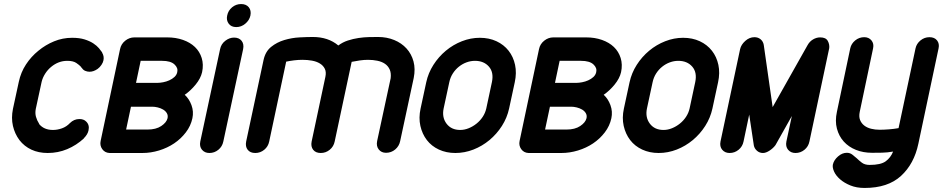

<svg xmlns="http://www.w3.org/2000/svg" viewBox="-20 -747 4665 950"><path d="M326 -138Q346 -158 373 -158Q394 -158 406 -146Q424 -129 418 -102Q414 -82 395 -63H396Q358 -28 312.5 -9Q267 10 216 10Q171 10 135.5 -6.5Q100 -23 76 -54Q53 -85 44 -124Q35 -163 44 -208L73 -342Q83 -389 108.5 -428Q134 -467 170 -496Q205 -525 247.5 -542.5Q290 -560 337 -560Q373 -560 398.5 -552Q424 -544 441.5 -532.5Q459 -521 469.5 -508.5Q480 -496 486 -487H485Q496 -469 492 -449Q490 -438 482 -426Q474 -414 463 -406Q443 -392 423 -392Q412 -392 401.5 -396.5Q391 -401 385 -411Q384 -412 382.5 -413Q381 -414 381 -416Q373 -425 357.5 -435.5Q342 -446 313 -446Q269 -446 233 -416Q216 -402 203.5 -382.5Q191 -363 186 -342L157 -208Q153 -187 158 -169Q163 -151 174 -134H173Q197 -104 242 -104Q264 -104 286.5 -112Q309 -120 326 -138Z M574 -504Q579 -529 599.5 -545.5Q620 -562 645 -562H807Q850 -562 885.5 -549.5Q921 -537 944.5 -514.5Q968 -492 978 -460Q988 -428 980 -390Q973 -359 948 -328.5Q923 -298 894 -278Q916 -258 927.5 -226.5Q939 -195 932 -162Q924 -124 899.5 -92Q875 -60 841.5 -37.5Q808 -15 767 -2.5Q726 10 685 10H522Q499 9 486 -9Q473 -27 478 -50ZM628 -219 604 -106H710Q752 -106 778 -123.5Q804 -141 809 -162Q812 -176 805.5 -187Q799 -198 787 -205Q775 -212 760.5 -215.5Q746 -219 734 -219ZM759 -337Q771 -337 787 -340Q803 -343 817.5 -349.5Q832 -356 843 -366Q854 -376 857 -390Q862 -411 843 -428.5Q824 -446 782 -446H676L653 -337Z M1149 -613Q1124 -613 1111.5 -630Q1099 -647 1104 -670Q1109 -695 1128.5 -711Q1148 -727 1173 -727Q1198 -727 1211 -711Q1224 -695 1219 -670Q1214 -647 1194 -630Q1174 -613 1149 -613ZM1069 -504Q1074 -529 1094.5 -545Q1115 -561 1138 -561Q1163 -561 1175.5 -545Q1188 -529 1183 -504L1085 -47Q1080 -22 1060.5 -6Q1041 10 1016 10Q993 10 979.5 -6Q966 -22 971 -47Z M1312 -47Q1307 -22 1287.5 -6Q1268 10 1243 10Q1218 10 1205.5 -6Q1193 -22 1198 -47L1284 -450Q1293 -492 1321.5 -515Q1350 -538 1387 -549Q1424 -560 1462 -562Q1500 -564 1528 -564Q1604 -564 1654 -522Q1675 -538 1701 -546.5Q1727 -555 1754 -559Q1781 -563 1806 -563.5Q1831 -564 1851 -564Q1894 -564 1930.5 -549Q1967 -534 1991.5 -507Q2016 -480 2026 -443Q2036 -406 2027 -361L1960 -49Q1955 -24 1935.5 -7.5Q1916 9 1890 9Q1867 9 1854 -7.5Q1841 -24 1846 -49L1913 -360Q1916 -386 1908 -403.5Q1900 -421 1884.5 -431.5Q1869 -442 1847 -446.5Q1825 -451 1801 -451Q1781 -451 1760.5 -448Q1740 -445 1720 -441L1636 -47Q1631 -22 1611.5 -6Q1592 10 1567 10Q1542 10 1529.5 -6Q1517 -22 1522 -47L1590 -367Q1595 -391 1587 -407Q1579 -423 1562.5 -433Q1546 -443 1523.5 -447Q1501 -451 1477 -451Q1456 -451 1435.5 -448.5Q1415 -446 1396 -442Z M2089 -340Q2099 -386 2124.5 -426Q2150 -466 2186 -496Q2222 -526 2265.5 -543Q2309 -560 2354 -560Q2400 -560 2436.5 -543Q2473 -526 2496.5 -496Q2520 -466 2528.5 -426Q2537 -386 2527 -340L2499 -210Q2489 -164 2463.5 -124Q2438 -84 2402 -54Q2366 -24 2322.5 -7Q2279 10 2233 10Q2188 10 2151.5 -7Q2115 -24 2092 -54Q2069 -84 2060 -124Q2051 -164 2061 -210ZM2175 -210Q2166 -166 2189.5 -135Q2213 -104 2257 -104Q2278 -104 2299 -112.5Q2320 -121 2338 -135.5Q2356 -150 2368.5 -169Q2381 -188 2386 -210L2414 -341Q2424 -389 2399 -417.5Q2374 -446 2330 -446Q2309 -446 2288.5 -438.5Q2268 -431 2250.5 -417Q2233 -403 2220.5 -383.5Q2208 -364 2203 -340Z M2647 -504Q2652 -529 2672.5 -545.5Q2693 -562 2718 -562H2880Q2923 -562 2958.5 -549.5Q2994 -537 3017.5 -514.5Q3041 -492 3051 -460Q3061 -428 3053 -390Q3046 -359 3021 -328.5Q2996 -298 2967 -278Q2989 -258 3000.5 -226.5Q3012 -195 3005 -162Q2997 -124 2972.5 -92Q2948 -60 2914.5 -37.5Q2881 -15 2840 -2.5Q2799 10 2758 10H2595Q2572 9 2559 -9Q2546 -27 2551 -50ZM2701 -219 2677 -106H2783Q2825 -106 2851 -123.5Q2877 -141 2882 -162Q2885 -176 2878.5 -187Q2872 -198 2860 -205Q2848 -212 2833.5 -215.5Q2819 -219 2807 -219ZM2832 -337Q2844 -337 2860 -340Q2876 -343 2890.5 -349.5Q2905 -356 2916 -366Q2927 -376 2930 -390Q2935 -411 2916 -428.5Q2897 -446 2855 -446H2749L2726 -337Z M3095 -340Q3105 -386 3130.5 -426Q3156 -466 3192 -496Q3228 -526 3271.5 -543Q3315 -560 3360 -560Q3406 -560 3442.5 -543Q3479 -526 3502.5 -496Q3526 -466 3534.5 -426Q3543 -386 3533 -340L3505 -210Q3495 -164 3469.5 -124Q3444 -84 3408 -54Q3372 -24 3328.5 -7Q3285 10 3239 10Q3194 10 3157.5 -7Q3121 -24 3098 -54Q3075 -84 3066 -124Q3057 -164 3067 -210ZM3181 -210Q3172 -166 3195.5 -135Q3219 -104 3263 -104Q3284 -104 3305 -112.5Q3326 -121 3344 -135.5Q3362 -150 3374.5 -169Q3387 -188 3392 -210L3420 -341Q3430 -389 3405 -417.5Q3380 -446 3336 -446Q3315 -446 3294.5 -438.5Q3274 -431 3256.5 -417Q3239 -403 3226.5 -383.5Q3214 -364 3209 -340Z M3642 -504Q3647 -526 3667.5 -544.5Q3688 -563 3713 -563Q3731 -563 3743.5 -552.5Q3756 -542 3759 -525L3803 -217Q3846 -293 3889.5 -370.5Q3933 -448 3976 -524Q3986 -542 4003 -552Q4020 -562 4038 -562Q4066 -562 4075.5 -545Q4085 -528 4083 -509L3985 -47Q3980 -22 3960.5 -6Q3941 10 3916 10Q3893 10 3879.5 -6Q3866 -22 3871 -47L3898 -173Q3878 -138 3857.5 -101Q3837 -64 3817 -29Q3806 -14 3788 -2Q3770 10 3755 10Q3738 10 3725.5 -1Q3713 -12 3710 -27L3687 -180L3659 -47Q3654 -22 3634.5 -6Q3615 10 3590 10Q3567 10 3553.5 -6Q3540 -22 3545 -47Z M4524 -36Q4503 64 4438 123.5Q4373 183 4258 183Q4218 183 4187.5 170.5Q4157 158 4136.5 140Q4116 122 4107 102Q4098 82 4101 67Q4106 45 4126.5 27Q4147 9 4170 9Q4185 9 4196.5 17.5Q4208 26 4219 36Q4230 47 4244.5 58Q4259 69 4283 69Q4338 69 4362.5 51Q4387 33 4399 3Q4370 8 4343.5 8.5Q4317 9 4295 9Q4251 9 4215 -5.5Q4179 -20 4155 -46.5Q4131 -73 4121 -110.5Q4111 -148 4121 -194L4187 -508Q4192 -531 4211.5 -547Q4231 -563 4256 -563Q4279 -563 4292 -547Q4305 -531 4300 -508L4234 -194Q4229 -170 4235.5 -153.5Q4242 -137 4256 -126Q4270 -115 4290 -110Q4310 -105 4332 -105Q4353 -105 4378.5 -107Q4404 -109 4426 -113L4510 -508Q4515 -531 4534.5 -547Q4554 -563 4579 -563Q4604 -563 4616.5 -547Q4629 -531 4624 -508Z"/></svg>

Font: VDS
Style: Bold Italic
Weight: 700
Designer: artmaker
Foundry: artmaker
Version: Version 1.000 2009 initial release